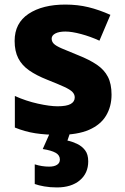

<svg xmlns="http://www.w3.org/2000/svg" viewBox="-20 -580 549 840"><path d="M468 -166Q468 -114 444 -74Q420 -34 369.5 -12Q319 10 238 10Q180 10 134.5 3Q89 -4 45 -22V-160Q94 -138 146 -126.5Q198 -115 232 -115Q271 -115 289 -125Q307 -135 307 -154Q307 -167 297 -177.5Q287 -188 261 -200Q235 -212 187 -231Q139 -250 107.5 -272Q76 -294 60 -325Q44 -356 44 -401Q44 -479 105 -519.5Q166 -560 266 -560Q320 -560 367 -548.5Q414 -537 463 -515L415 -402Q376 -420 335 -431Q294 -442 266 -442Q238 -442 222 -433.5Q206 -425 206 -411Q206 -398 215.5 -388.5Q225 -379 250.5 -368Q276 -357 323 -338Q371 -319 403.5 -297Q436 -275 452 -244Q468 -213 468 -166ZM366 126Q366 178 329 209Q292 240 229 240Q199 240 173.5 235.5Q148 231 132 225V139Q148 144 163.5 146.5Q179 149 195 149Q217 149 229.5 141Q242 133 242 118Q242 99 223.5 88.5Q205 78 167 72L199 0H287L275 35Q295 39 316.5 49Q338 59 352 77Q366 95 366 126Z"/></svg>

Font: Noto Sans Syriac Eastern ExtraBold
Style: Regular
Weight: 800
Designer: Patrick Giasson and the Monotype Design Team
Foundry: Monotype Imaging Inc.
Version: Version 3.001